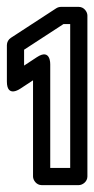

<svg xmlns="http://www.w3.org/2000/svg" viewBox="-31 -1283 274 558"><path d="M39 -1092.4V-1138.5L153.4 -1213H173V-795H115V-1096C115 -1096 116.7 -1143.5 76.3 -1116.9ZM-11 -1046C-11 -997.6 27.7 -1025.1 27.7 -1025.1L65 -1049.6V-770C65 -759.3 74.9 -745 90 -745H198C208.7 -745 223 -754.9 223 -770V-1238C223 -1248.7 213.1 -1263 198 -1263H146C142.1 -1263 136.4 -1261.6 132.4 -1258.9L0.4 -1172.9C-6.3 -1168.6 -11 -1160.5 -11 -1152Z"/></svg>

Font: Poland Can Into
Style: BigWritingsOLn
Weight: 700
Foundry: Cannot Into Space Fonts
Version: Version 0.92